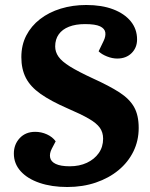

<svg xmlns="http://www.w3.org/2000/svg" viewBox="-20 -735 602 769"><path d="M535.5 -222.5Q535.5 -171.5 514.3 -128.3Q493 -85 454.5 -53.3Q416 -21.5 363.8 -3.8Q311.5 14 249.5 14Q187 14 138.5 -2.5Q90 -19 62.7 -49.3Q35.5 -79.5 35.5 -120Q35.5 -156.5 59 -181.8Q82.5 -207 121 -207Q145.5 -207 168 -196.8Q190.5 -186.5 203 -169L187.5 -139.5Q177.5 -120 180.8 -103.8Q184 -87.5 203.5 -78.3Q223 -69 259.5 -69Q298 -69 328 -83Q358 -97 375.5 -121.8Q393 -146.5 393 -179.5Q393 -205 379.7 -223.5Q366.5 -242 335.7 -259.7Q305 -277.5 252.5 -300Q183.5 -330 142.5 -359Q101.5 -388 83.5 -423.2Q65.5 -458.5 65.5 -506Q65.5 -554.5 85.2 -592.7Q105 -631 140.5 -658.5Q176 -686 223.5 -700.5Q271 -715 325.5 -715Q387.5 -715 433 -697.8Q478.5 -680.5 503.8 -649.5Q529 -618.5 529 -577Q529 -544 507 -522.2Q485 -500.5 449.5 -500.5Q429.5 -500.5 408.3 -509Q387 -517.5 375 -529.5L395 -571Q404 -589.5 401.8 -605Q399.5 -620.5 380.8 -629.5Q362 -638.5 320.5 -638.5Q283 -638.5 256.3 -628Q229.5 -617.5 215.3 -597.5Q201 -577.5 201 -549Q201 -527 214.3 -508Q227.5 -489 260.5 -468.5Q293.5 -448 353 -420.5Q418 -391 458.3 -365Q498.5 -339 517 -306.3Q535.5 -273.5 535.5 -222.5Z"/></svg>

Font: Literata
Style: Italic
Weight: 400
Italic angle: -2°
Designer: Latin by Veronika Burian and Jose Scaglione. Greek by Irene Vlachou. Cyrillic by Vera Evstafieva
Foundry: TypeTogether
Version: Version 3.103;gftools[0.9.29]